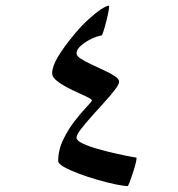

<svg xmlns="http://www.w3.org/2000/svg" viewBox="-20 -544 607 654"><path d="M443.8 -7.3Q446.8 -7.3 443.4 7.3Q439.9 22 433.8 41.3Q427.7 60.5 422.1 75.2Q416.5 89.8 415 89.8Q401.9 89.8 374 84Q346.2 78.1 312.7 68.6Q279.3 59.1 248.8 47.6Q218.3 36.1 198.2 24.9Q178.2 13.7 178.2 4.4Q178.2 -33.2 195.6 -68.8Q212.9 -104.5 235.6 -133.3Q258.3 -162.1 275.6 -180.4Q293 -198.7 293 -201.7Q293 -206.5 272.5 -215.8Q252 -225.1 225.3 -237.8Q198.7 -250.5 178.2 -265.1Q157.7 -279.8 157.7 -294.4Q157.7 -317.4 177.2 -350.3Q196.8 -383.3 234.9 -429.2Q257.3 -456.1 280.8 -477.5Q304.2 -499 323.2 -511.7Q342.3 -524.4 350.6 -524.4Q353 -524.4 350.3 -509.3Q347.7 -494.1 342.8 -474.4Q337.9 -454.6 333 -439.2Q328.1 -423.8 326.2 -423.3Q308.6 -420.4 288.8 -410.4Q269 -400.4 254.9 -387.7Q240.7 -375 240.7 -362.3Q240.7 -353.5 255.4 -344Q270 -334.5 291.5 -324.5Q313 -314.5 334.7 -304.4Q356.4 -294.4 371.1 -284.7Q385.7 -274.9 385.7 -265.6Q385.7 -256.8 371.1 -237.8Q356.4 -218.8 335 -195.1Q313.5 -171.4 291.7 -147.2Q270 -123 255.4 -103.8Q240.7 -84.5 240.7 -75.2Q240.7 -65.4 260.7 -55.7Q280.8 -45.9 310.5 -37.4Q340.3 -28.8 370.4 -22Q400.4 -15.1 421.4 -11.2Q442.4 -7.3 443.8 -7.3Z"/></svg>

Font: Scheherazade New Rohingya
Style: Regular
Weight: 400
Designer: SIL International
Foundry: SIL International
Version: Version 3.000 ; LngRng